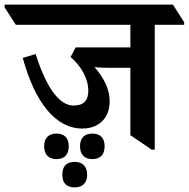

<svg xmlns="http://www.w3.org/2000/svg" viewBox="-72 -644 821 835"><path d="M286 -85C360 -85 405 -133 405 -203C405 -256 380 -306 339 -352C357 -350 379 -349 404 -349H495V-56L588 7H601V-536H729V-547L680 -624H-52V-612L-3 -536H495V-438H257L235 -396C280 -358 312 -303 312 -249C312 -206 291 -185 248 -185C190 -185 133 -252 83 -409L27 -392C80 -198 170 -85 286 -85ZM174 48C208 48 227 28 227 -8C227 -44 208 -63 174 -63C139 -63 120 -44 120 -8C120 28 139 48 174 48ZM330 48C364 48 383 28 383 -8C383 -44 364 -63 330 -63C295 -63 276 -44 276 -8C276 28 295 48 330 48ZM253 171C287 171 307 151 307 116C307 80 287 60 253 60C217 60 199 79 199 116C199 152 217 171 253 171Z"/></svg>

Font: Noto Serif Devanagari SemiBold
Style: Regular
Weight: 600
Designer: Universal Thirst, Indian Type Foundry and the Monotype Design Team
Foundry: Monotype Imaging Inc.
Version: Version 2.004